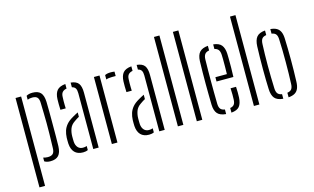

<svg xmlns="http://www.w3.org/2000/svg" viewBox="-111 -1130 2717 1660"><g transform="rotate(-15 1247.0 -300.0)"><path d="M60.5 200V-600H110.5V200ZM158 -40.5Q167 -37.5 177.2 -35.8Q187.5 -34 199 -34Q230.5 -34 245 -49Q259.5 -64 260 -99Q262.5 -173 263.2 -225.8Q264 -278.5 263.8 -321Q263.5 -363.5 262.5 -406Q261.5 -448.5 260 -501.5Q259.5 -536 246.2 -551.2Q233 -566.5 201 -566.5Q175.5 -566.5 158 -558.5V-593.5Q168.5 -600 182 -603.2Q195.5 -606.5 213 -606.5Q262 -606.5 285.2 -581.2Q308.5 -556 310.5 -498Q311.5 -465 311.8 -412.5Q312 -360 312 -301.5Q312 -243 311.8 -189.8Q311.5 -136.5 310.5 -102Q308.5 -44.5 284.5 -19Q260.5 6.5 211.5 6.5Q179 6.5 158 -7Z M399.5 -100Q399 -115 398.8 -126.8Q398.5 -138.5 399 -153.5Q400.5 -187 409.5 -215Q418.5 -243 439 -267.5Q459.5 -292 497.5 -313.5Q508.5 -320 521.2 -327Q534 -334 547.5 -340.5V-301.5Q538 -296.5 527 -289.5Q516 -282.5 503.5 -273.5Q470.5 -251.5 459.2 -219.2Q448 -187 448 -152.5Q448 -138.5 448.2 -125.8Q448.5 -113 449 -103Q451.5 -71.5 468.2 -52.8Q485 -34 513 -34Q533 -34 547.5 -40V-3.5Q529.5 5.5 504 5.5Q455.5 5.5 429.2 -21.8Q403 -49 399.5 -100ZM409 -401Q407.5 -429 407.5 -452.5Q407.5 -476 408 -496.5Q410 -547.5 432.2 -574Q454.5 -600.5 507.5 -605.5V-564.5Q485 -561 471.2 -547.2Q457.5 -533.5 456.5 -504.5Q455.5 -486 455.2 -466.8Q455 -447.5 455.5 -430.5Q456 -413.5 456.5 -401ZM595.5 0V-499.5Q595.5 -528 586.5 -543.2Q577.5 -558.5 555 -563.5V-605.5Q605.5 -600.5 624.8 -573.5Q644 -546.5 644 -492V0Z M762 0V-600H812V0ZM860 -551.5V-591Q879.5 -601.5 913 -601.5Q920 -601.5 927.8 -601Q935.5 -600.5 946 -599V-559.5H913Q880 -559.5 860 -551.5Z M990.5 -100Q990 -115 989.8 -126.8Q989.5 -138.5 990 -153.5Q991.5 -187 1000.5 -215Q1009.5 -243 1030 -267.5Q1050.5 -292 1088.5 -313.5Q1099.5 -320 1112.2 -327Q1125 -334 1138.5 -340.5V-301.5Q1129 -296.5 1118 -289.5Q1107 -282.5 1094.5 -273.5Q1061.5 -251.5 1050.2 -219.2Q1039 -187 1039 -152.5Q1039 -138.5 1039.2 -125.8Q1039.5 -113 1040 -103Q1042.5 -71.5 1059.2 -52.8Q1076 -34 1104 -34Q1124 -34 1138.5 -40V-3.5Q1120.5 5.5 1095 5.5Q1046.5 5.5 1020.2 -21.8Q994 -49 990.5 -100ZM1000 -401Q998.5 -429 998.5 -452.5Q998.5 -476 999 -496.5Q1001 -547.5 1023.2 -574Q1045.5 -600.5 1098.5 -605.5V-564.5Q1076 -561 1062.2 -547.2Q1048.5 -533.5 1047.5 -504.5Q1046.5 -486 1046.2 -466.8Q1046 -447.5 1046.5 -430.5Q1047 -413.5 1047.5 -401ZM1186.5 0V-499.5Q1186.5 -528 1177.5 -543.2Q1168.5 -558.5 1146 -563.5V-605.5Q1196.5 -600.5 1215.8 -573.5Q1235 -546.5 1235 -492V0Z M1353 0V-800H1402V0Z M1522.5 0V-800H1571.5V0Z M1682.5 -103.5Q1681.5 -145 1680.8 -193Q1680 -241 1680 -292.5Q1680 -344 1680.5 -395.5Q1681 -447 1682.5 -495.5Q1684.5 -549 1708.2 -575Q1732 -601 1783.5 -605.5V-564Q1756 -559.5 1744.5 -543.5Q1733 -527.5 1732 -500Q1731 -454 1730.5 -405Q1730 -356 1730 -305.2Q1730 -254.5 1730.5 -202.8Q1731 -151 1732 -99.5Q1733 -68.5 1745.2 -53.8Q1757.5 -39 1783.5 -35.5V5.5Q1730.5 1 1707.5 -25Q1684.5 -51 1682.5 -103.5ZM1831 5.5V-36Q1855.5 -40 1866.8 -54.8Q1878 -69.5 1879 -99.5Q1880 -114.5 1879.8 -143.5Q1879.5 -172.5 1878 -200H1927Q1928.5 -178.5 1928.8 -149Q1929 -119.5 1928 -103.5Q1925 -51 1903.8 -25Q1882.5 1 1831 5.5ZM1776 -288V-326.5H1879Q1880 -360.5 1880.2 -396Q1880.5 -431.5 1880.2 -459.8Q1880 -488 1879 -500Q1877.5 -530 1865.5 -545Q1853.5 -560 1831 -564V-605.5Q1882 -600.5 1903.8 -573.8Q1925.5 -547 1928 -496.5Q1928.5 -485.5 1929 -451.2Q1929.5 -417 1929.2 -372.8Q1929 -328.5 1927 -288Z M2033.5 0V-800H2082.5V0Z M2194.5 -108.5Q2193 -144 2192 -190.8Q2191 -237.5 2191 -289.5Q2191 -341.5 2191.8 -393.2Q2192.5 -445 2194.5 -491Q2197 -547 2219.5 -574Q2242 -601 2295 -605.5V-564.5Q2267.5 -560.5 2256 -545Q2244.5 -529.5 2243.5 -497Q2241.5 -453 2240.5 -404.5Q2239.5 -356 2239.5 -305.2Q2239.5 -254.5 2240.5 -203.2Q2241.5 -152 2243.5 -102.5Q2244.5 -71 2256.2 -55.2Q2268 -39.5 2295 -35.5V5.5Q2242 1 2219.2 -26Q2196.5 -53 2194.5 -108.5ZM2342.5 5.5V-35.5Q2370.5 -40 2381.5 -55.5Q2392.5 -71 2393.5 -100.5Q2395.5 -146.5 2396.5 -195.5Q2397.5 -244.5 2397.5 -295.5Q2397.5 -346.5 2396.8 -397.8Q2396 -449 2393.5 -499.5Q2392.5 -530.5 2381 -545.5Q2369.5 -560.5 2342.5 -564.5V-605.5Q2378.5 -602.5 2399.8 -589.5Q2421 -576.5 2431.2 -552.5Q2441.5 -528.5 2442.5 -491Q2444 -450.5 2445 -403Q2446 -355.5 2446 -305.2Q2446 -255 2445.2 -205Q2444.5 -155 2442.5 -108.5Q2441.5 -71.5 2431.2 -47.2Q2421 -23 2399.5 -10.2Q2378 2.5 2342.5 5.5Z"/></g></svg>

Font: Big Shoulders Stencil Text ExtraLight
Style: Regular
Weight: 250
Version: Version 2.001